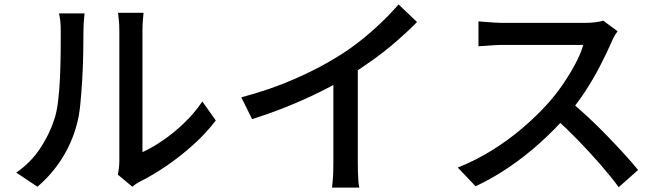

<svg xmlns="http://www.w3.org/2000/svg" viewBox="-20 -815 3010 872"><path d="M515 -22Q518 -35 520 -51.5Q522 -68 522 -85Q522 -96 522 -129.5Q522 -163 522 -211.5Q522 -260 522 -316.5Q522 -373 522 -430.5Q522 -488 522 -538Q522 -588 522 -625Q522 -662 522 -677Q522 -708 519 -730Q516 -752 516 -757H632Q632 -752 629.5 -730Q627 -708 627 -677Q627 -662 627 -627Q627 -592 627 -544.5Q627 -497 627 -443.5Q627 -390 627 -337.5Q627 -285 627 -240Q627 -195 627 -164Q627 -133 627 -124Q671 -144 720 -177.5Q769 -211 816 -256Q863 -301 899 -354L960 -268Q917 -211 859.5 -159Q802 -107 739.5 -64Q677 -21 619 8Q605 15 596 21.5Q587 28 581 33ZM54 -31Q119 -76 162 -140.5Q205 -205 227 -274Q238 -307 244 -357Q250 -407 252.5 -463.5Q255 -520 255.5 -575Q256 -630 256 -673Q256 -699 254 -718Q252 -737 248 -754H364Q364 -750 362.5 -737.5Q361 -725 360 -708.5Q359 -692 359 -674Q359 -631 358 -573.5Q357 -516 353.5 -455Q350 -394 344.5 -339Q339 -284 328 -247Q306 -165 260 -93Q214 -21 150 33Z M1076 -373Q1208 -408 1318.5 -456.5Q1429 -505 1512 -557Q1565 -589 1615.5 -629Q1666 -669 1711 -712Q1756 -755 1790 -795L1874 -715Q1830 -670 1779 -626Q1728 -582 1671.5 -541.5Q1615 -501 1556 -465Q1501 -431 1431 -396.5Q1361 -362 1283 -330.5Q1205 -299 1125 -274ZM1494 -505 1605 -534V-81Q1605 -61 1605.5 -37.5Q1606 -14 1607.5 6Q1609 26 1612 37H1488Q1489 26 1491 6Q1493 -14 1493.5 -37.5Q1494 -61 1494 -81Z M2785 -673Q2779 -666 2770 -650Q2761 -634 2756 -621Q2735 -573 2704.5 -514Q2674 -455 2635.5 -396.5Q2597 -338 2555 -290Q2500 -227 2433.5 -167Q2367 -107 2293 -56.5Q2219 -6 2140 31L2059 -54Q2140 -86 2215.5 -133Q2291 -180 2356 -236Q2421 -292 2470 -347Q2504 -385 2536 -431.5Q2568 -478 2593 -525Q2618 -572 2629 -611Q2620 -611 2592 -611Q2564 -611 2525.5 -611Q2487 -611 2445.5 -611Q2404 -611 2365.5 -611Q2327 -611 2299 -611Q2271 -611 2262 -611Q2243 -611 2220.5 -609.5Q2198 -608 2179.5 -606.5Q2161 -605 2153 -605V-718Q2163 -717 2183 -715.5Q2203 -714 2225 -712.5Q2247 -711 2262 -711Q2273 -711 2301.5 -711Q2330 -711 2368.5 -711Q2407 -711 2449 -711Q2491 -711 2529 -711Q2567 -711 2595 -711Q2623 -711 2633 -711Q2661 -711 2684 -714Q2707 -717 2720 -721ZM2568 -356Q2608 -323 2652 -282Q2696 -241 2738 -197.5Q2780 -154 2816.5 -114Q2853 -74 2878 -43L2790 35Q2753 -15 2705 -70Q2657 -125 2603 -180.5Q2549 -236 2495 -284Z"/></svg>

Font: Noto Sans JP Thin Medium
Style: Regular
Weight: 500
Version: Version 2.004-H2;hotconv 1.0.118;makeotfexe 2.5.65603